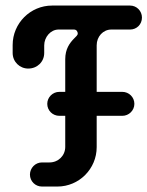

<svg xmlns="http://www.w3.org/2000/svg" viewBox="-20 -684 540 704"><path d="M153.3 -303.2C153.3 -278.8 172.9 -259.3 197.8 -259.3H219.2V-145.5C219.2 -113.3 193.8 -88.4 161.6 -88.4H133.8C109.4 -88.4 89.8 -67.9 89.8 -43.9C89.8 -19.5 109.4 0 133.8 0H190.4C270 0 334.5 -64.9 334.5 -144.5V-259.3H428.2C453.1 -259.3 472.7 -279.3 472.7 -303.2C472.7 -327.6 453.1 -347.2 428.2 -347.2H334.5V-518.1C334.5 -549.8 357.9 -575.7 388.2 -575.7H457C481.4 -575.7 500.5 -594.7 500.5 -619.6C500.5 -643.6 481.4 -663.6 457 -663.6H170.9C91.3 -663.6 26.4 -598.6 26.4 -519V-489.7C26.4 -457.5 52.2 -432.6 83.5 -432.6C116.7 -432.6 142.1 -457.5 142.1 -489.7V-517.6C142.1 -547.9 165.5 -575.7 194.8 -575.7H251C261.7 -575.7 265.1 -566.4 265.1 -561C265.1 -554.7 258.3 -549.8 252.4 -543.5C235.4 -526.4 219.2 -504.4 219.2 -466.8V-347.2H197.8C172.9 -347.2 153.3 -327.1 153.3 -303.2Z"/></svg>

Font: Supermercado One
Style: Regular
Weight: 400
Designer: James Grieshaber
Foundry: James Grieshaber
Version: Version 1.002